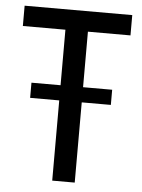

<svg xmlns="http://www.w3.org/2000/svg" viewBox="-51 -741 579 782"><g transform="rotate(5 238.0 -350.0)"><path d="M284 -617V-390H403V-328H284V0H192V-328H73V-390H192V-617H18V-700H458V-617Z"/></g></svg>

Font: Cabin Condensed
Style: Regular
Weight: 400
Width: 3
Version: Version 2.001